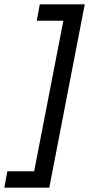

<svg xmlns="http://www.w3.org/2000/svg" viewBox="-71 -780 435 888"><path d="M113 -760H321L157 88H-51L-37 12H87L222 -684H99Z"/></svg>

Font: Kufam
Style: Italic
Weight: 400
Italic angle: -11°
Designer: Artur Schmal
Foundry: Original Type
Version: Version 1.301; ttfautohint (v1.8.3)